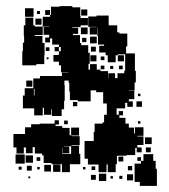

<svg xmlns="http://www.w3.org/2000/svg" viewBox="-20 -604 554 629"><path d="M329 -40H303V-65H298H268V-84H257V-142H287V-172H290V-199H316V-203H321V-228H330V-247V-265H318V-302H295V-308H277V-272H235V-276H209V-304H207V-332H205V-340H183V-366H204V-367H180V-390H173V-402H155V-424H173V-436H159V-450H173V-458H151V-478H144V-465H128V-481H141V-490H123V-516H141V-517H120V-549H144V-555H147V-582H175V-584H217V-580H243V-551H244V-515H217V-513H236V-493H219V-489H242V-463H246V-456H269V-431H274V-395H270V-376H275V-394H297V-376H309V-371H334V-348H335V-364H357V-348H365V-364H387V-372H390V-397V-426H366V-423H359V-400H333V-423H326V-432H305V-454H321V-458H301V-486H299V-513H298V-491H274V-515H296V-516H269V-550H296V-553H336V-521H364V-498H371V-494H397V-452H393V-429H422V-397V-372H425V-334H421V-308H402V-307H420V-279H402V-272H415V-254H397V-267H390V-249H362V-247V-228H369V-240H383V-226H371V-218H391V-199H402V-186H419V-167H422V-187H450V-159H430V-157H450V-129H430V-121H444V-105H428V-119H423V-96H395V-94H366V-93H363V-66H359V-40H333V-65H329ZM90 -549H62V-577H90ZM266 -553H246V-573H266ZM144 -555H128V-571H144ZM111 -558H101V-568H111ZM99 -390H53V-436H55V-464H59V-485H58V-521H63V-546H89V-521H94V-517H120V-489H94V-486H119V-463H126V-423H125V-394H99ZM268 -521H244V-545H268ZM116 -523H96V-543H116ZM267 -492H245V-514H267ZM216 -496V-512V-496ZM93 -464V-485V-464ZM297 -462H275V-484H297ZM263 -466H249V-480H263ZM294 -435H278V-451H294ZM173 -436H179V-450H173ZM142 -437H130V-449H142ZM296 -403H276V-423H296ZM386 -403H366V-423H386ZM322 -407H310V-419H322ZM139 -410H133V-416H139ZM322 -377H310V-389H322ZM382 -377H370V-389H382ZM351 -378H341V-388H351ZM440 -289H432V-297H440ZM445 -254H427V-272H445ZM233 -256H219V-270H233ZM58 -101H34V-121H24V-165H62V-187H82V-197H110V-199H159V-210H173V-196H162V-191H184V-185H208V-161H213V-186H239V-160H214V-158H241V-128H214V-126H239V-100H213V-125H189V-124H207V-102H185V-120H184V-100H213H243V-66H213H179H149V-95V-70H123V-95H118V-118V-101H94V-122H87V-102H65V-121H58ZM202 -197H190V-209H202ZM440 -199H432V-207H440ZM477 -132H455V-154H477ZM474 -105H458V-121H474ZM494 5H438V-8H421V-38H438H421V-68H442V-77H430V-89H442V-77H450V-99H482V-77H490V-51H494ZM61 -68H31V-98H61ZM88 -71H64V-95H88ZM384 -75H368V-91H384ZM112 -77H100V-89H112ZM209 -40H183V-66H209ZM178 -41H154V-65H178ZM147 -42H125V-64H147ZM84 -45H68V-61H84ZM413 -46H399V-60H413ZM292 -47H280V-59H292ZM51 -48H41V-58H51ZM110 -49H102V-57H110ZM260 -49H252V-57H260ZM328 -11H304V-35H328ZM416 -13H396V-33H416ZM294 -15H278V-31H294ZM381 -18H371V-28H381ZM350 -19H342V-27H350ZM79 -20H73V-26H79ZM120 -226H92V-249H55V-291H61V-315H89V-347H111V-355H161H191V-326H192V-274H190V-246H182V-224H150V-246H148V-228H124V-251H120ZM86 -320H66V-340H86ZM93 -291V-313H91V-291Z"/></svg>

Font: Rubik Storm
Style: Regular
Weight: 400
Designer: Hubert and Fischer, NaN
Foundry: Hubert and Fischer, NaN
Version: Version 2.201